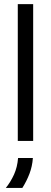

<svg xmlns="http://www.w3.org/2000/svg" viewBox="-20 -687 248 936"><path d="M66.7 0Q66.7 0 66.7 -666.7Q66.7 -666.7 141.7 -666.7Q141.7 -666.7 141.7 0Q141.7 0 66.7 0ZM8.3 229.2Q31.9 200 48.3 163.9Q64.6 127.8 68.1 83.3H140.3Q137.5 123.6 123.6 160.1Q109.7 196.5 88.9 229.2Z"/></svg>

Font: co2trust
Style: Regular
Weight: 400
Designer: Kristian Moeller
Foundry: Dicotype
Version: Version 1.000